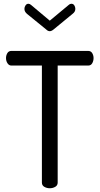

<svg xmlns="http://www.w3.org/2000/svg" viewBox="-20 -1002 530 1022"><path d="M245 0Q229 0 216 -7.5Q203 -15 203 -30V-653H41Q28 -653 20 -665Q12 -677 12 -693Q12 -707 19 -719Q26 -731 41 -731H449Q464 -731 471 -719Q478 -707 478 -693Q478 -678 471 -665.5Q464 -653 449 -653H287V-30Q287 -15 274 -7.5Q261 0 245 0ZM245 -836Q235 -836 226 -845L124 -928Q117 -934 113.5 -940.5Q110 -947 110 -955Q110 -965 116 -973.5Q122 -982 131 -982Q138 -982 145 -976L245 -892L346 -976Q352 -982 360 -982Q370 -982 375.5 -973.5Q381 -965 381 -955Q381 -947 377.5 -940.5Q374 -934 366 -928L265 -845Q254 -836 245 -836Z"/></svg>

Font: Dosis ExtraLight Medium
Style: Regular
Weight: 500
Version: Version 3.001; ttfautohint (v1.8.2)